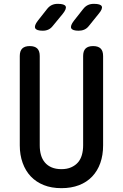

<svg xmlns="http://www.w3.org/2000/svg" viewBox="-20 -970 640 1000"><path d="M83 -678Q83 -705 96 -717.5Q109 -730 135 -730Q161 -730 174 -717.5Q187 -705 187 -678V-213Q187 -185 193.5 -162.5Q200 -140 214 -123.5Q228 -107 249.5 -98Q271 -89 300 -89Q329 -89 350.5 -98.5Q372 -108 386 -124Q400 -140 406.5 -163Q413 -186 413 -213V-678Q413 -705 426 -717.5Q439 -730 465 -730Q491 -730 504 -717.5Q517 -705 517 -678V-213Q517 -162 502.5 -121Q488 -80 460 -50.5Q432 -21 391.5 -5.5Q351 10 300 10Q248 10 208 -6Q168 -22 140.5 -51Q113 -80 98 -121.5Q83 -163 83 -213ZM390 -810Q357 -810 351 -823Q345 -836 365 -862L413 -923Q424 -937 437.5 -943.5Q451 -950 469 -950Q504 -950 510 -937Q516 -924 493 -897L443 -835Q433 -822 419.5 -816Q406 -810 390 -810ZM203 -810Q170 -810 163.5 -823Q157 -836 177 -862L225 -923Q236 -937 249.5 -943.5Q263 -950 281 -950Q316 -950 322 -937Q328 -924 306 -897L255 -835Q245 -822 232 -816Q219 -810 203 -810Z"/></svg>

Font: Maple Mono Normal NL Medium
Style: Regular
Weight: 500
Monospace: yes
Designer: subframe7536
Version: Version 7.000